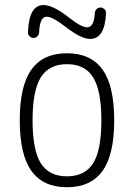

<svg xmlns="http://www.w3.org/2000/svg" viewBox="-20 -745 540 774"><path d="M355.5 -433.1Q322.3 -486.3 250 -486.3Q177.7 -486.3 144.5 -433.1Q111.3 -379.9 111.3 -259.8Q111.3 -139.6 144.5 -86.9Q177.7 -34.2 250 -34.2Q322.3 -34.2 355.5 -86.9Q388.7 -139.6 388.7 -259.8Q388.7 -379.9 355.5 -433.1ZM393.1 -55.7Q345.7 9.8 250 9.8Q154.3 9.8 106.9 -55.7Q59.6 -121.1 59.6 -260.3Q59.6 -399.4 106.9 -464.8Q154.3 -530.3 250 -530.3Q345.7 -530.3 393.1 -464.8Q440.4 -399.4 440.4 -260.3Q440.4 -121.1 393.1 -55.7ZM362.3 -693.4Q363.3 -702.1 369.6 -708.5Q376 -714.8 384.8 -714.8Q393.6 -714.8 400.9 -708Q408.2 -701.2 407.2 -692.4Q403.3 -588.9 343.8 -587.9Q306.6 -587.9 243.2 -637.7Q191.4 -677.7 168 -677.7Q140.6 -677.7 137.7 -615.2Q137.7 -606.4 130.9 -599.1Q124 -591.8 115.2 -591.8Q106.4 -591.8 99.1 -599.1Q91.8 -606.4 92.8 -615.2Q96.7 -725.6 156.2 -724.6Q193.4 -724.6 255.9 -675.8Q307.6 -634.8 332 -634.8Q359.4 -635.7 362.3 -693.4Z"/></svg>

Font: Rounded-L Mgen+ 1m light
Style: Regular
Weight: 200
Designer: [Source Han Sans]
Ryoko NISHIZUKA  (kana & ideographs); Paul D. Hunt (Latin, Greek & Cyrillic); Wenlong ZHANG  (bopomofo
Version: Version 1.059.20150602